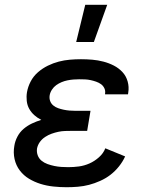

<svg xmlns="http://www.w3.org/2000/svg" viewBox="-20 -776 640 804"><path d="M259 8Q231 8 203 5Q175 2 149.5 -6Q124 -14 101.5 -27.5Q79 -41 63 -62Q47 -83 41 -110Q35 -137 40 -165Q43 -185 53 -204Q63 -223 79 -236.5Q95 -250 114 -259Q133 -268 153 -274Q137 -282 124 -293.5Q111 -305 102.5 -320Q94 -335 92 -353.5Q90 -372 93 -390Q97 -413 108.5 -435Q120 -457 139 -473.5Q158 -490 180.5 -501Q203 -512 226 -518Q249 -524 272.5 -526Q296 -528 319 -528Q343 -528 366.5 -526Q390 -524 413 -518Q436 -512 456.5 -501.5Q477 -491 492.5 -474.5Q508 -458 514.5 -435Q521 -412 517 -388L516 -381H420V-384Q422 -396 417 -406.5Q412 -417 403 -423.5Q394 -430 382.5 -434Q371 -438 359.5 -440.5Q348 -443 336 -443.5Q324 -444 311 -444Q299 -444 287 -443Q275 -442 262.5 -439.5Q250 -437 238 -432Q226 -427 215.5 -419.5Q205 -412 197.5 -400.5Q190 -389 188 -377Q186 -364 190 -353Q194 -342 203 -334.5Q212 -327 223.5 -323Q235 -319 247 -316.5Q259 -314 271 -313Q283 -312 295 -312H359L345 -228H281Q267 -228 252.5 -227.5Q238 -227 224 -224Q210 -221 196 -216Q182 -211 169 -202.5Q156 -194 147 -181.5Q138 -169 135 -154Q133 -139 138 -125.5Q143 -112 154 -103Q165 -94 179 -89Q193 -84 207.5 -81Q222 -78 236.5 -77Q251 -76 266 -76Q288 -76 310.5 -79Q333 -82 354.5 -91.5Q376 -101 394.5 -117.5Q413 -134 421 -155L504 -121Q494 -99 478 -79Q462 -59 442.5 -44Q423 -29 399.5 -18.5Q376 -8 353 -2Q330 4 306 6Q282 8 259 8ZM299 -600 337 -756H429L373 -600Z"/></svg>

Font: Iosevka Aile Medium
Style: Italic
Weight: 500
Italic angle: -9°
Designer: Belleve Invis
Foundry: Belleve Invis
Version: Version 31.1.0; ttfautohint (v1.8.4)